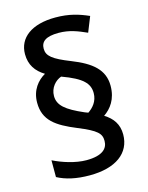

<svg xmlns="http://www.w3.org/2000/svg" viewBox="-116 -838 708 917"><g transform="rotate(-15 238.0 -379.5)"><path d="M59 -394C59 -306 116 -268 213 -228C306 -190 323 -171 323 -135C323 -99 298 -68 216 -68C162 -68 98 -89 54 -111V-28C95 -6 146 6 213 6C341 6 417 -49 417 -142C417 -192 393 -226 352 -251C387 -275 419 -315 419 -382C419 -462 364 -506 268 -544C182 -578 156 -599 156 -635C156 -670 180 -690 244 -690C298 -690 338 -673 381 -654L411 -729C363 -750 316 -765 248 -765C131 -765 63 -714 63 -633C63 -580 88 -544 131 -518C94 -497 59 -457 59 -394ZM145 -404C145 -445 173 -475 202 -485C304 -448 332 -416 332 -369C332 -328 307 -301 283 -285L267 -291C179 -329 145 -358 145 -404Z"/></g></svg>

Font: Noto Sans Thai Medium
Style: Regular
Weight: 500
Designer: Monotype Design Team
Foundry: Monotype Imaging Inc.
Version: Version 1.901